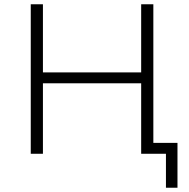

<svg xmlns="http://www.w3.org/2000/svg" viewBox="-20 -720 884 899"><path d="M641 -381V-700H698V0H641V-330H181V0H124V-700H181V-381ZM811 159H757V0H642V-51H811Z"/></svg>

Font: Montserrat-Alt1 Light
Style: Regular
Weight: 300
Designer: Differentunic
Foundry: Differentunic
Version: Version 7.222